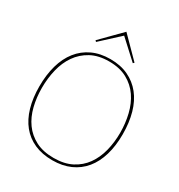

<svg xmlns="http://www.w3.org/2000/svg" viewBox="-238 -1200 1270 1365"><g transform="rotate(30 397.0 -517.5)"><path d="M557 -883 548 -874 397 -1013 246 -874 237 -883 397 -1045ZM739 -400Q739 -305 716.5 -229Q694 -153 650.5 -100Q607 -47 543 -18.5Q479 10 397 10Q313 10 249 -18.5Q185 -47 142 -100Q99 -153 77 -229Q55 -305 55 -400Q55 -495 77 -572.5Q99 -650 142.5 -705Q186 -760 250 -790Q314 -820 397 -820Q481 -820 544.5 -790Q608 -760 651.5 -705.5Q695 -651 717 -573.5Q739 -496 739 -400ZM718 -400Q718 -478 700.5 -550.5Q683 -623 645 -678.5Q607 -734 546 -767.5Q485 -801 397 -801Q310 -801 249 -767.5Q188 -734 149.5 -678.5Q111 -623 93.5 -550.5Q76 -478 76 -400Q76 -321 93.5 -250Q111 -179 149.5 -125.5Q188 -72 249 -40.5Q310 -9 397 -9Q483 -9 544 -40.5Q605 -72 643.5 -126Q682 -180 700 -251Q718 -322 718 -400Z"/></g></svg>

Font: TypoPRO Sinkin Sans
Style: 100 Thin
Weight: 100
Designer: Keith Bates
Foundry: K-Type
Version: Sinkin Sans (version 1.0)  by Keith Bates   •   © 2014   www